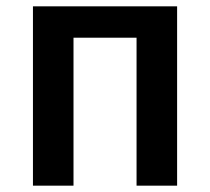

<svg xmlns="http://www.w3.org/2000/svg" viewBox="-20 -586 662 606"><path d="M411 0V-467H212V0H84V-566H539V0Z"/></svg>

Font: Qnwhxotralxmqkhsjrfbfhwcoqn
Style: Regular
Weight: 500
Designer: Carrois Corporate & Edenspiekermann
Foundry: Carrois Corporate GbR & Edenspiekermann AG
Version: Version 2.001